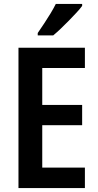

<svg xmlns="http://www.w3.org/2000/svg" viewBox="-20 -957 498 977"><path d="M412 0H74V-714H412V-611H195V-423H398V-320H195V-104H412ZM398 -927Q388 -913 370 -893.5Q352 -874 331 -852.5Q310 -831 289.5 -811.5Q269 -792 251 -777H172V-789Q189 -814 206 -839.5Q223 -865 238 -890Q253 -915 264 -937H398Z"/></svg>

Font: Noto Sans Khmer Condensed SemiBold
Style: Regular
Weight: 600
Width: 3
Designer: Danh Hong and the Monotype Design Team
Foundry: Monotype Imaging Inc.
Version: Version 2.004